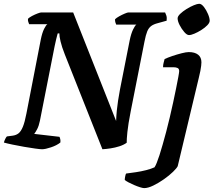

<svg xmlns="http://www.w3.org/2000/svg" viewBox="-31 -768 1099 988"><path d="M185.5 0Q176 0 150.5 -3.5Q125 -7 93.2 -12.5Q61.5 -18 33 -24Q4.5 -30 -11 -34.5Q-8.5 -44 -4 -53Q0.5 -62 4.5 -66L35 -70Q52.5 -72.5 64.8 -82.2Q77 -92 86.8 -115.8Q96.5 -139.5 105 -184L179 -565Q186 -599.5 196 -619.5Q206 -639.5 213 -643.5H119Q117 -648 114.5 -655.5Q112 -663 113 -671.5Q120 -678.5 134.2 -686Q148.5 -693.5 162.5 -698.8Q176.5 -704 181.5 -704H345.5L566.5 -145.5Q567.5 -173.5 570 -198.5Q572.5 -223.5 576.5 -249.8Q580.5 -276 586.5 -308L636.5 -561Q643.5 -595 653.8 -616.2Q664 -637.5 671 -641.5H567Q565 -646 562.8 -652.8Q560.5 -659.5 561 -669Q568 -676 582.2 -684Q596.5 -692 610.8 -698Q625 -704 630 -704H818.5Q821 -699.5 824.8 -688.5Q828.5 -677.5 826.5 -661.5L781.5 -649Q759.5 -643.5 746.8 -634Q734 -624.5 726.5 -606.2Q719 -588 712.5 -554L641.5 -194.5Q628.5 -128 624.5 -88.5Q620.5 -49 621 -33.5Q606 -22.5 583.5 -15.2Q561 -8 537.8 -4.5Q514.5 -1 496 0L302.5 -488Q287 -527 280.5 -555Q274 -583 274.5 -596H266Q265 -592.5 262.8 -584.5Q260.5 -576.5 257.5 -563.5Q254.5 -550.5 250 -529.5L174.5 -147Q169 -120 160 -103Q151 -86 145 -79L275 -64Q277.5 -59.5 279.2 -51.2Q281 -43 279.5 -34.5Q260.5 -19.5 231.2 -9.8Q202 0 185.5 0ZM710.5 200Q704 200 689.5 195.5Q675 191 659 184Q643 177 629.5 170Q616 163 611 158Q611 149.5 613.5 138.2Q616 127 618 125Q641.5 122 668.8 118Q696 114 721.2 107.5Q746.5 101 764 93Q769 86 775.5 70Q782 54 789.8 30Q797.5 6 806 -24Q814.5 -54 824 -89.2Q833.5 -124.5 842.5 -163.5Q851.5 -201.5 860 -240.8Q868.5 -280 875.5 -314.8Q882.5 -349.5 886.8 -373Q891 -396.5 891 -402Q891 -414 883 -418Q875 -422 861 -422H808Q808 -434 811 -445.2Q814 -456.5 816 -464Q831.5 -471.5 855.8 -479.8Q880 -488 903.8 -494Q927.5 -500 940.5 -500Q971.5 -500 988.5 -486.5Q1005.5 -473 1005.5 -447.5Q1005.5 -440.5 1004.2 -429.2Q1003 -418 1000 -402.8Q997 -387.5 992 -367.5L883.5 87Q879 97 859.5 116Q840 135 813 154Q786 173 758.5 186.5Q731 200 710.5 200ZM941.5 -587.5Q930.8 -587.5 917.2 -603.2Q903.5 -619 893.2 -639.1Q883 -659.3 883 -673.5Q883 -684 896.2 -696.7Q909.5 -709.5 928.8 -721.5Q948 -733.5 966.3 -741Q984.6 -748.5 994 -748.5Q1005.7 -748.5 1018.1 -732.6Q1030.4 -716.7 1039.2 -696.1Q1048 -675.5 1048 -661.5Q1048 -650.5 1035.6 -637.8Q1023.2 -625.1 1004.8 -613.5Q986.5 -602 969.3 -594.8Q952.2 -587.5 941.5 -587.5Z"/></svg>

Font: Texturina Medium
Style: Italic
Weight: 500
Italic angle: -11°
Designer: Guillermo Torres Carreño
Foundry: Omnibus-Type
Version: Version 1.002